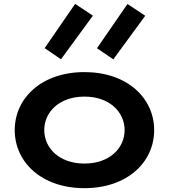

<svg xmlns="http://www.w3.org/2000/svg" viewBox="-20 -957 868 987"><path d="M55.7 -288.1C55.7 -123 194.3 10.3 414.1 10.3C633.8 10.3 772.5 -123 772.5 -288.1C772.5 -453.1 633.8 -586.4 414.1 -586.4C194.3 -586.4 55.7 -453.1 55.7 -288.1ZM207.5 -288.1C207.5 -380.4 284.2 -460.4 414.1 -460.4C543.9 -460.4 620.6 -380.4 620.6 -288.1C620.6 -196.3 543.9 -116.2 414.1 -116.2C284.2 -116.2 207.5 -196.3 207.5 -288.1ZM293.5 -652.3 457.5 -876.5 366.2 -937 209.5 -709.5ZM562.5 -651.9 726.6 -876 635.3 -936.5 478.5 -709Z"/></svg>

Font: Krona One
Style: Regular
Weight: 400
Designer: Yvonne Schüttler
Foundry: Yvonne Schüttler
Version: Version 1.002